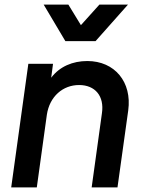

<svg xmlns="http://www.w3.org/2000/svg" viewBox="-20 -820 627 840"><path d="M29 0H141L185 -318C197 -398 255 -448 326 -448C396 -448 437 -400 426 -325L381 0H494L541 -337C558 -461 482 -553 362 -553C298 -553 241 -529 204 -480L212 -541H104ZM171 -800 266 -640H398L540 -800H415L334 -710L279 -800Z"/></svg>

Font: Mluvka SemiBold
Style: Italic
Weight: 600
Italic angle: -8°
Designer: Modified by Jiří Krblich, Original typeface by Gumpita Rahayu
Foundry: Gumpita Rahayu & Jiří Krblich
Version: Version 2.000;Glyphs 3.1.1 (3134)